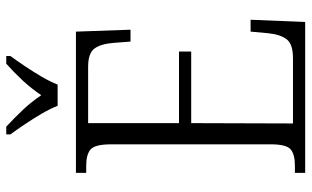

<svg xmlns="http://www.w3.org/2000/svg" viewBox="-206 -764 971 598"><g transform="rotate(-90 279.0 -465.5)"><path d="M39 0V-32H62Q96 -32 112 -45Q128 -58 128 -108V-603Q128 -655 112 -668.5Q96 -682 62 -682H39V-714H479L485 -544H448L444 -596Q441 -636 426.5 -656Q412 -676 370 -676H194V-393H417V-355H194L193 -38H396Q440 -38 455 -57.5Q470 -77 474 -115L479 -170H516L509 0ZM248 -771Q239 -794 223.5 -820.5Q208 -847 190.5 -873Q173 -899 159 -918V-931H183Q212 -904 236 -878.5Q260 -853 281 -822Q302 -853 325.5 -878.5Q349 -904 379 -931H403V-918Q389 -899 371.5 -873Q354 -847 338.5 -820.5Q323 -794 314 -771Z"/></g></svg>

Font: Noto Serif Ethiopic SemiCondensed Light
Style: Regular
Weight: 300
Width: 4
Designer: Monotype Design Team
Foundry: Monotype Imaging Inc.
Version: Version 2.102; ttfautohint (v1.8.4.7-5d5b)